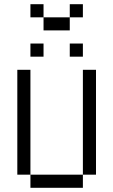

<svg xmlns="http://www.w3.org/2000/svg" viewBox="-20 -895 540 915"><path d="M187.5 -625V-687.5H125V-625ZM375 -625V-687.5H312.5V-625ZM375 -812.5V-875H312.5V-812.5H187.5V-750H312.5V-812.5ZM125 -62.5V0H375V-62.5ZM125 -62.5Q125 -62.5 125 -562.5H62.5Q62.5 -562.5 62.5 -62.5ZM375 -62.5H437.5Q437.5 -62.5 437.5 -562.5H375Q375 -562.5 375 -62.5ZM187.5 -812.5V-875H125V-812.5Z"/></svg>

Font: Unifont
Style: Regular
Weight: 500
Version: Version 13.0.05